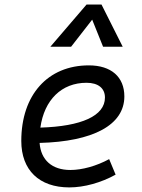

<svg xmlns="http://www.w3.org/2000/svg" viewBox="-20 -815 626 845"><path d="M289.6 -66.9C209 -66.9 159.7 -110.8 154.3 -186C389.2 -191.9 527.3 -264.6 527.3 -390.6C527.3 -476.6 469.2 -527.3 371.1 -527.3C190.4 -527.3 73.7 -397.5 73.7 -194.8C73.7 -66.4 152.3 9.8 285.2 9.8C350.6 9.8 425.8 -11.2 488.8 -46.4L460.4 -114.7C404.8 -84.5 341.8 -66.9 289.6 -66.9ZM157.7 -253.4C174.8 -375.5 251 -450.7 360.8 -450.7C412.6 -450.7 441.9 -426.3 441.9 -385.7C441.9 -305.2 338.9 -258.8 157.7 -253.4ZM426.8 -794.9H360.8L201.7 -609.4H293L385.7 -728.5L433.6 -609.4H520Z"/></svg>

Font: Cascadia Mono NF SemiLight
Style: Italic
Weight: 350
Italic angle: -10°
Monospace: yes
Designer: Aaron Bell
Foundry: Saja Typeworks
Version: Version 2404.023